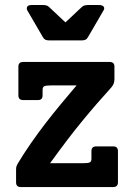

<svg xmlns="http://www.w3.org/2000/svg" viewBox="-20 -755 541 775"><path d="M456.1 -19Q456.1 0 437 0H64Q44.9 0 44.9 -18.6V-70.8Q44.9 -79.1 46.6 -84Q48.3 -88.9 53.2 -97.2Q76.7 -136.2 104.5 -176.3Q132.3 -216.3 162.8 -256.1Q193.4 -295.9 225.6 -334.7Q257.8 -373.5 289.1 -410.2H185.5Q165 -410.2 158.4 -406.7Q151.9 -403.3 151.9 -392.1V-370.1Q151.9 -351.1 133.8 -351.1H73.2Q54.2 -351.1 54.2 -370.1V-485.8Q54.2 -504.9 73.2 -504.9H422.9Q441.9 -504.9 441.9 -485.8V-436Q441.9 -426.3 439 -418Q436 -409.7 429.2 -401.9Q399.4 -369.1 370.4 -335.7Q341.3 -302.2 311.3 -265.6Q281.2 -229 249.5 -187.3Q217.8 -145.5 182.1 -96.2H315.4Q335.9 -96.2 342.5 -99.6Q349.1 -103 349.1 -114.3V-145Q349.1 -164.1 368.2 -164.1H437Q447.3 -164.1 451.7 -158.9Q456.1 -153.8 456.1 -145ZM335.4 -605.5Q331.1 -597.7 325 -594.7Q318.8 -591.8 308.1 -591.8H180.2Q169.4 -591.8 163.3 -594.7Q157.2 -597.7 152.8 -605.5L89.8 -713.9Q86.4 -720.7 89.8 -727.8Q93.3 -734.9 109.9 -734.9H149.4Q159.2 -734.9 166 -733.4Q172.9 -731.9 178.2 -726.6L244.1 -664.6L310.1 -726.6Q315.4 -731.9 322.5 -733.4Q329.6 -734.9 339.4 -734.9H378.4Q386.7 -734.9 391.6 -732.9Q396.5 -731 398.7 -727.8Q400.9 -724.6 400.6 -720.9Q400.4 -717.3 398.4 -713.9Z"/></svg>

Font: New Telegraph
Style: Bold
Weight: 700
Designer: Frank Baranowski
Foundry: Frank Baranowski
Version: Version 3.001